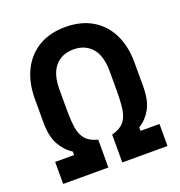

<svg xmlns="http://www.w3.org/2000/svg" viewBox="-129 -824 878 934"><g transform="rotate(-20 310.0 -357.0)"><path d="M274 0H40V-114H138V-132Q101 -155 76.5 -198Q52 -241 52 -314V-436Q52 -520 83 -582.5Q114 -645 171.5 -679.5Q229 -714 310 -714Q391 -714 449 -679.5Q507 -645 537.5 -582.5Q568 -520 568 -436V-314Q568 -240 544 -197.5Q520 -155 482 -132V-114H580V0H346V-144Q388 -155 408 -178Q428 -201 434 -238.5Q440 -276 440 -332V-438Q440 -518 405 -558Q370 -598 310 -598Q250 -598 215 -558Q180 -518 180 -438V-332Q180 -276 186 -238.5Q192 -201 212 -178Q232 -155 274 -144Z"/></g></svg>

Font: Space Grotesk Variable Light
Style: Regular
Weight: 300
Designer: Florian Karsten
Foundry: Florian Karsten
Version: Version 2.000